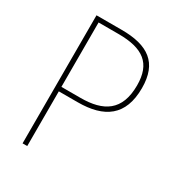

<svg xmlns="http://www.w3.org/2000/svg" viewBox="-172 -820 852 927"><g transform="rotate(30 254.0 -357.0)"><path d="M234 -714H94V0H120V-305H225C373 -305 460 -365 460 -519C460 -660 382 -714 234 -714ZM231 -689C368 -689 433 -641 433 -519C433 -377 354 -330 226 -330H120V-689Z"/></g></svg>

Font: Noto Sans Hebrew SemiCondensed Thin
Style: Regular
Weight: 100
Width: 4
Designer: Monotype Design Team
Foundry: Monotype Imaging Inc.
Version: Version 2.004